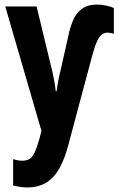

<svg xmlns="http://www.w3.org/2000/svg" viewBox="-20 -575 518 835"><path d="M402.8 -555.2Q420.9 -555.2 442.4 -550.5Q463.9 -545.9 475.1 -540V-428.2Q467.3 -430.7 460.4 -431.9Q453.6 -433.1 448.2 -433.1Q435.5 -433.1 424.6 -426Q413.6 -418.9 403.3 -398.2Q393.1 -377.4 381.8 -335.9L277.8 53.2Q251 154.8 208.7 197.5Q166.5 240.2 99.1 240.2Q82.5 240.2 67.4 237.8Q52.2 235.4 37.1 231.9V117.2Q46.9 120.1 56.9 122.1Q66.9 124 76.2 124Q96.2 124 108.6 116.2Q121.1 108.4 130.9 87.4Q140.6 66.4 151.9 26.9L160.2 -5.9L2.9 -546.9H139.2L203.1 -282.2Q210 -255.4 215.1 -228Q220.2 -200.7 222.2 -178.2H226.1Q228.5 -198.2 233.4 -223.9Q238.3 -249.5 246.1 -280.8L280.8 -435.1Q289.1 -469.7 302.7 -496.8Q316.4 -523.9 340.6 -539.6Q364.7 -555.2 402.8 -555.2Z"/></svg>

Font: Open Sans Condensed
Style: Regular
Weight: 400
Width: 3
Designer: Monotype Design Team
Foundry: Monotype Imaging Inc.
Version: Version 3.000